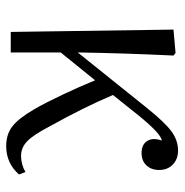

<svg xmlns="http://www.w3.org/2000/svg" viewBox="-8 -554 576 599"><g transform="rotate(90 279.5 -254.0)"><path d="M435.1 14.2Q398.9 14.2 374 -4.9Q349.1 -23.9 319.8 -74.2Q301.8 -105 275.6 -160.2Q249.5 -215.3 230 -263.2L143.1 -155.8V0H79.1L71.8 -507.8L145 -514.2L152.8 -507.8Q145.5 -356.4 143.1 -209L317.9 -426.8Q362.3 -481.9 390.1 -502Q418 -522 449.2 -522Q476.1 -522 492.9 -505.6Q509.8 -489.3 509.8 -462.9Q509.8 -438.5 495.4 -423.3Q481 -408.2 457 -408.2Q430.2 -408.2 419.2 -426Q408.2 -443.8 418 -471.2Q397.5 -469.7 339.8 -398.9L275.9 -318.8Q314 -228.5 374 -121.1Q400.4 -70.3 420.2 -51.3Q439.9 -32.2 465.8 -32.2Q492.7 -32.2 516.1 -45.9L523.9 -25.9Q488.8 14.2 435.1 14.2Z"/></g></svg>

Font: Literata Light
Style: Regular
Weight: 300
Designer: Latin by Veronika Burian and Jose Scaglione. Greek by Irene Vlachou. Cyrillic by Vera Evstafieva.
Foundry: TypeTogether
Version: Version 3.021